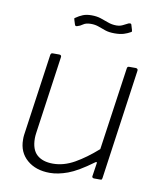

<svg xmlns="http://www.w3.org/2000/svg" viewBox="-83 -799 739 877"><g transform="rotate(10 286.5 -361.0)"><path d="M207 10Q142 10 101.5 -25Q61 -60 61 -118Q61 -123 61 -128.5Q61 -134 62 -140L116 -520Q117 -526 119.5 -528Q122 -530 126 -530H156Q162 -530 164.5 -527Q167 -524 166 -519L115 -159Q114 -152 113.5 -146Q113 -140 113 -134Q113 -82 139.5 -58Q166 -34 214 -34Q264 -34 313.5 -62Q363 -90 416 -137L471 -521Q472 -527 474.5 -528.5Q477 -530 481 -530H511Q516 -530 519 -527Q522 -524 521 -519L449 -9Q448 -4 447 -2Q446 0 440 0H411Q407 0 404 -2.5Q401 -5 402 -9L411 -69Q412 -74 410 -75.5Q408 -77 403 -73Q335 -23 290 -6.5Q245 10 207 10ZM460 -687Q448 -680 431 -674.5Q414 -669 388 -669Q362 -669 344.5 -675Q327 -681 311 -687Q295 -693 275 -693Q252 -693 239.5 -684Q227 -675 215 -672Q209 -670 207 -671.5Q205 -673 203 -678L197 -697Q196 -701 195.5 -703.5Q195 -706 198 -707Q215 -719 231.5 -725.5Q248 -732 271 -732Q295 -732 313.5 -726Q332 -720 350.5 -713Q369 -706 390 -706Q402 -706 410.5 -709Q419 -712 427 -716.5Q435 -721 444 -725Q451 -727 454 -725.5Q457 -724 458 -718L464 -698Q465 -694 465 -691.5Q465 -689 460 -687Z"/></g></svg>

Font: Libre Franklin Thin ExtraLight
Style: Italic
Weight: 250
Italic angle: -8°
Version: Version 3.000